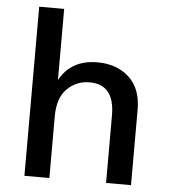

<svg xmlns="http://www.w3.org/2000/svg" viewBox="-52 -772 723 820"><g transform="rotate(5 309.5 -362.5)"><path d="M83 0V-725H190V-420Q239 -510 352 -510Q435 -510 487.5 -462Q540 -414 540 -324V0H433V-290Q433 -422 326 -422Q270 -422 230 -383Q190 -344 190 -264V0Z"/></g></svg>

Font: Elaine Sans Medium
Style: Regular
Weight: 500
Designer: Wei Huang
Foundry: Wei Huang
Version: Version 2.001;PS 002.001;hotconv 1.0.88;makeotf.lib2.5.64775